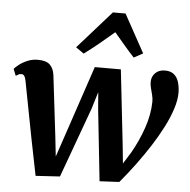

<svg xmlns="http://www.w3.org/2000/svg" viewBox="-61 -888 944 954"><g transform="rotate(5 411.0 -411.0)"><path d="M151.5 10 116 -167 60 -458Q56.5 -474.5 51.2 -481Q46 -487.5 38 -487.5Q28.5 -488 22.8 -484.2Q17 -480.5 10 -476.5L-3.5 -510Q1 -516 17.2 -529.5Q33.5 -543 58.5 -554.2Q83.5 -565.5 112.5 -565.5Q154 -565.5 172.8 -547.8Q191.5 -530 196 -497L232 -194.5L243 -94.5L284 -216L397.5 -554H527.5L569 -182.5L578.5 -89L616.5 -150Q633 -179.5 647.5 -211.2Q662 -243 673.2 -275.8Q684.5 -308.5 690.8 -341.8Q697 -375 697.5 -407.5Q697.5 -424.5 693.2 -441Q689 -457.5 684.8 -473.5Q680.5 -489.5 680.5 -504.5Q680.5 -531.5 698.5 -549.5Q716.5 -567.5 747 -567.5Q775 -567.5 791.8 -553.5Q808.5 -539.5 815.5 -516Q822.5 -492.5 823 -464.5Q823.5 -428.5 809.2 -383.8Q795 -339 769.8 -289.8Q744.5 -240.5 711.8 -189.5Q679 -138.5 642.2 -89.2Q605.5 -40 568.5 4L470.5 9L432.5 -345L425.5 -431.5L399 -345L272.5 2.5ZM336.5 -616 296.5 -644 463.5 -832.5H526.5L631 -642.5L586 -618Q560.5 -645 535.2 -675.2Q510 -705.5 484 -735.5Q448.5 -705 411.2 -674.2Q374 -643.5 336.5 -616Z"/></g></svg>

Font: Merriweather 24pt
Style: Bold Italic
Weight: 700
Italic angle: -7.8°
Designer: Eben Sorkin
Foundry: Eben Sorkin
Version: Version 2.101